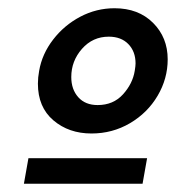

<svg xmlns="http://www.w3.org/2000/svg" viewBox="-20 -743 427 466"><path d="M72 -540Q72 -483 109.5 -451Q147 -419 202 -419Q253 -419 295.5 -444Q338 -469 362.5 -510.5Q387 -552 387 -599Q387 -652 351.5 -687.5Q316 -723 258 -723Q214 -723 175 -702.5Q136 -682 109 -647Q82 -612 75 -571Q72 -555 72 -540ZM38 -297H326L337 -359H49ZM217 -488Q187 -488 170 -507Q153 -526 153 -556Q153 -595 179 -624.5Q205 -654 244 -654Q274 -654 291.5 -636Q309 -618 309 -589Q309 -583 307 -571Q302 -540 278.5 -514Q255 -488 217 -488Z"/></svg>

Font: Geom SemiBold
Style: Bold Italic
Weight: 600
Italic angle: -10°
Version: Version 1.102